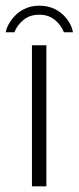

<svg xmlns="http://www.w3.org/2000/svg" viewBox="-36 -659 278 679"><path d="M103 -639Q133 -639 158 -627Q183 -615 200.5 -592Q218 -569 222 -545H190Q180 -571 157.5 -589Q135 -607 103 -607Q70 -607 47.5 -589Q25 -571 15 -545H-16Q-11 -569 7 -592Q25 -615 49.5 -627Q74 -639 103 -639ZM77 0V-499H128V0Z"/></svg>

Font: Vivano Light
Style: Regular
Weight: 300
Designer: Joe Prince, Josias Burgherr
Version: Version 2.064;September 19, 2022;FontCreator 14.0.0.2877 64-